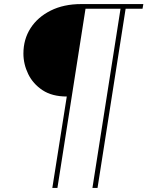

<svg xmlns="http://www.w3.org/2000/svg" viewBox="-20 -720 724 943"><path d="M237 203 308 -246Q236 -246 189 -277Q142 -308 118.5 -356.5Q95 -405 95 -457Q95 -527 130 -581.5Q165 -636 229 -668Q293 -700 379 -700H684L680 -677H597L459 203H434L572 -677H400L262 203Z"/></svg>

Font: MuseoModerno Thin
Style: Italic
Weight: 100
Italic angle: -9°
Designer: Pablo Cosgaya, Héctor Gatti, Marcela Romero, and the Authors of The MuseoModerno Project.
Foundry: Omnibus-Type Team
Version: Version 1.003